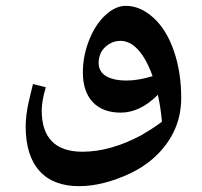

<svg xmlns="http://www.w3.org/2000/svg" viewBox="-20 -386 692 658"><path d="M251 252Q162 252 115 199.5Q68 147 68 47Q68 30 70.5 8.5Q73 -13 79 -40Q85 -67 93 -98L137 -87Q123 -40 123 -7Q123 63 158 98.5Q193 134 263 134Q311 134 362 119.5Q413 105 465 77Q482 67 500 55.5Q518 44 535 31Q533 8 529.5 -15.5Q526 -39 521 -61Q490 -30 458 -15Q426 0 394 0Q332 0 298 -36Q264 -72 264 -138Q264 -194 285 -247.5Q306 -301 340 -333Q375 -366 411 -366Q461 -366 506 -325Q551 -284 576 -211Q601 -139 601 -50Q601 14 574.5 67.5Q548 121 499 162Q467 189 424.5 209Q382 229 337.5 240.5Q293 252 251 252ZM414 -110Q435 -110 457.5 -114Q480 -118 503 -125Q488 -167 470 -194Q452 -221 432 -234Q413 -246 393 -246Q371 -246 353 -234.5Q335 -223 326 -206Q318 -188 318 -171Q318 -141 343 -125.5Q368 -110 414 -110Z"/></svg>

Font: Noto Naskh Arabic
Style: Bold
Weight: 700
Designer: Monotype Design Team, David Williams, Mohamad Dakak and Nizar Qandah
Foundry: Monotype Imaging Inc.
Version: Version 2.016